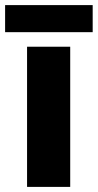

<svg xmlns="http://www.w3.org/2000/svg" viewBox="-35 -732 383 752"><path d="M328 -712H-15V-606H328ZM240 0V-549H71V0Z"/></svg>

Font: Noto Sans Thai Looped ExtraBold
Style: Regular
Weight: 800
Designer: Cadson Demak Team
Foundry: Cadson Demak Co., Ltd.
Version: Version 1.001